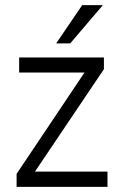

<svg xmlns="http://www.w3.org/2000/svg" viewBox="-20 -732 486 752"><path d="M255 -562H200L302 -712H383ZM401 0H45V-51L311 -448H55V-507H387V-461L117 -60H401Z"/></svg>

Font: Hind Jalandhar Light
Style: Regular
Weight: 300
Designer: Namrata Goyal
Foundry: Indian Type Foundry
Version: Version 0.702;PS 1.0;hotconv 1.0.81;makeotf.lib2.5.63406